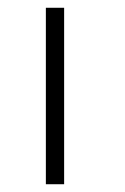

<svg xmlns="http://www.w3.org/2000/svg" viewBox="-20 -474 321 494"><path d="M145 -454V0H98V-454Z"/></svg>

Font: TajawalTap
Style: Regular
Weight: 300
Designer: Boutros Fonts
Foundry: Created by Boutros International 2017
Version: Version 2.700